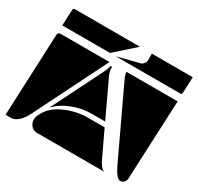

<svg xmlns="http://www.w3.org/2000/svg" viewBox="-135 -792 975 944"><g transform="rotate(30 352.5 -320.0)"><path d="M0 -10 20 -475Q21 -490 35 -490H313L109 -81Q77 -16 35 -10ZM409 -490H700L680 -40Q679 -27 670.5 -18.5Q662 -10 650 -10Q629 -10 600 -71L421 -451Q412 -470 409 -490ZM132 -59Q132 -73 139 -87L143 -95Q167 -144 230 -172Q293 -200 356 -200H453L520 -58Q539 -17 560 -10H177Q156 -12 144 -26Q132 -40 132 -59ZM169 -148 312 -434Q327 -464 327 -476H336Q336 -449 344 -432L441 -226H361Q311 -226 258 -206Q205 -186 169 -148ZM22 -530 26 -620Q26 -630 36 -630H405L293 -530ZM326 -530 448 -561Q457 -563 465 -572.5Q473 -582 473 -591V-630H705L701 -540Q701 -530 691 -530Z"/></g></svg>

Font: PrimecolorB
Style: Medium
Weight: 500
Designer: gluk
Foundry: gluk
Version: Version 0.672